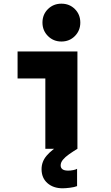

<svg xmlns="http://www.w3.org/2000/svg" viewBox="-20 -806 602 1040"><path d="M225.6 0V-527.3H399.4V0ZM75.2 -380.9V-527.3H399.4V-380.9ZM312.5 -581.1Q269.5 -581.1 239.7 -610.8Q210 -640.6 210 -683.6Q210 -727.5 239.7 -756.8Q269.5 -786.1 312.5 -786.1Q356.4 -786.1 385.7 -756.8Q415 -727.5 415 -683.6Q415 -640.6 385.7 -610.8Q356.4 -581.1 312.5 -581.1ZM319.3 213.9Q268.6 213.9 236.8 185.8Q205.1 157.7 205.1 110.4Q205.1 69.3 232.9 36.9Q260.7 4.4 312.5 -26.4L399.4 0Q374.5 15.1 353.8 29.8Q333 44.4 320.8 59.3Q308.6 74.2 308.6 89.8Q308.6 103.5 318.4 110.8Q328.1 118.2 349.6 118.2Q361.8 118.2 376.2 115.5Q390.6 112.8 397.5 108.4V202.1Q383.3 208 358.9 210.9Q334.5 213.9 319.3 213.9Z"/></svg>

Font: Reddit Mono Black
Style: Regular
Weight: 900
Monospace: yes
Designer: Stephen Hutchings
Foundry: Reddit
Version: Version 1.014